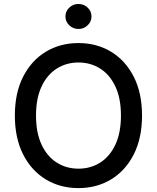

<svg xmlns="http://www.w3.org/2000/svg" viewBox="-20 -959 808 989"><path d="M711.6 -363.6Q711.6 -247.5 669 -163.7Q626.4 -79.9 552.4 -35Q478.3 9.9 384.2 9.9Q289.8 9.9 215.7 -35Q141.7 -79.9 99.1 -163.7Q56.5 -247.5 56.5 -363.6Q56.5 -480.1 99.1 -563.7Q141.7 -647.4 215.7 -692.3Q289.8 -737.2 384.2 -737.2Q478.3 -737.2 552.4 -692.3Q626.4 -647.4 669 -563.7Q711.6 -480.1 711.6 -363.6ZM603 -363.6Q603 -452.4 574.4 -513.3Q545.8 -574.2 496.3 -605.6Q446.7 -637.1 384.2 -637.1Q321.7 -637.1 272.2 -605.6Q222.7 -574.2 194.1 -513.3Q165.5 -452.4 165.5 -363.6Q165.5 -275.2 194.1 -214.1Q222.7 -153.1 272.2 -121.6Q321.7 -90.2 384.2 -90.2Q446.7 -90.2 496.3 -121.6Q545.8 -153.1 574.4 -214.1Q603 -275.2 603 -363.6ZM384.2 -809.7Q356.5 -809.7 336.8 -828.7Q317.1 -847.7 317.1 -874.3Q317.1 -900.9 336.8 -919.7Q356.5 -938.6 384.2 -938.6Q411.6 -938.6 431.5 -919.7Q451.3 -900.9 451.3 -874.3Q451.3 -847.7 431.5 -828.7Q411.6 -809.7 384.2 -809.7Z"/></svg>

Font: Inter UI Medium
Style: Regular
Weight: 500
Designer: Rasmus Andersson
Foundry: rsms
Version: 3.2;8d6f07862